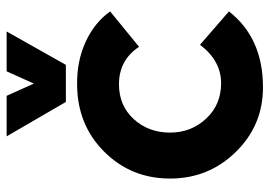

<svg xmlns="http://www.w3.org/2000/svg" viewBox="-134 -646 793 564"><g transform="rotate(-90 262.0 -363.5)"><path d="M144 -740H263L299 -660L335 -740H452L354 -566H245ZM288 13Q176 13 98 -67Q20 -147 20 -260Q20 -374 98.5 -453Q177 -532 295 -533Q365 -534 421.5 -508Q478 -482 511 -436L407 -351Q368 -410 297 -410Q234 -410 194.5 -366.5Q155 -323 155 -260Q155 -198 196 -154Q237 -110 300 -110Q366 -110 413 -172L511 -87Q433 13 288 13Z"/></g></svg>

Font: Cal Sans
Style: Regular
Weight: 400
Designer: Designer Mark Davis DBA MarkFonts
Foundry: Designer Mark Davis DBA MarkFonts
Version: Version 1.000